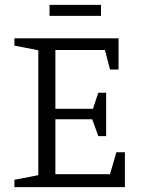

<svg xmlns="http://www.w3.org/2000/svg" viewBox="-20 -767 582 787"><path d="M39 0V-30L137 -49V-561L39 -580V-610H466V-482H431L410 -562H207V-321H361L383 -387H415V-209H383L358 -278H207V-53H431L457 -143H492V0ZM183 -702V-747H394V-702Z"/></svg>

Font: Manuale Light
Style: Regular
Weight: 300
Designer: Eduardo Tunni / Pablo Cosgaya
Foundry: Eduardo Tunni / Pablo Cosgaya
Version: Version 1.002